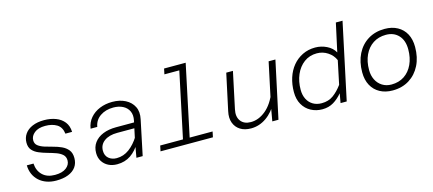

<svg xmlns="http://www.w3.org/2000/svg" viewBox="-54 -1249 4010 1777"><g transform="rotate(-15 1950.5 -360.0)"><path d="M316 12Q267 12 225.5 -2.5Q184 -17 153.5 -44.5Q123 -72 106 -110Q89 -148 88 -195H152Q156 -126 199.5 -84Q243 -42 318 -42Q388 -42 426 -71Q464 -100 464 -142Q464 -178 440.5 -199Q417 -220 380 -233Q343 -246 301.5 -257.5Q260 -269 223 -284.5Q186 -300 162.5 -326.5Q139 -353 139 -398Q139 -445 164.5 -481.5Q190 -518 237.5 -538Q285 -558 349 -558Q411 -558 461 -539Q511 -520 541 -482Q571 -444 573 -386H509Q501 -450 456.5 -477Q412 -504 346 -504Q279 -504 242 -474Q205 -444 205 -403Q205 -370 228.5 -351.5Q252 -333 289.5 -321Q327 -309 368.5 -298.5Q410 -288 447 -271Q484 -254 507.5 -225Q531 -196 531 -147Q531 -97 505.5 -61.5Q480 -26 432 -7Q384 12 316 12Z M1086 0 1111 -142 1153 -338Q1164 -390 1146.5 -427.5Q1129 -465 1090 -485Q1051 -505 999 -505Q925 -505 873 -469.5Q821 -434 810 -370H746Q755 -429 791 -471Q827 -513 882 -535.5Q937 -558 1003 -558Q1074 -558 1127.5 -530.5Q1181 -503 1206 -453Q1231 -403 1216 -334L1146 0ZM900 12Q853 12 816.5 -6.5Q780 -25 758.5 -59Q737 -93 737 -139Q737 -196 767 -237Q797 -278 851 -300Q905 -322 977 -322H1162L1151 -269H974Q896 -269 849.5 -235Q803 -201 803 -143Q803 -96 833.5 -70Q864 -44 910 -44Q976 -44 1030.5 -84.5Q1085 -125 1127 -193V-135Q1087 -65 1031 -26.5Q975 12 900 12Z M1535 0 1690 -732H1754L1599 0ZM1317 0 1328 -53H1830L1819 0ZM1536 -679 1547 -732H1722L1711 -679Z M2157 -546 2083 -198Q2068 -129 2099.5 -87Q2131 -45 2196 -45Q2271 -45 2339 -101Q2407 -157 2450 -268L2443 -169Q2398 -83 2330 -35.5Q2262 12 2183 12Q2122 12 2080.5 -14Q2039 -40 2021.5 -87Q2004 -134 2018 -197L2093 -546ZM2564 -546 2447 0H2388L2413 -142L2499 -546Z M2947 -558Q3004 -558 3056.5 -532.5Q3109 -507 3134 -461L3193 -732H3257L3101 0H3042L3058 -90Q3020 -44 2973.5 -16Q2927 12 2866 12Q2806 12 2757 -14.5Q2708 -41 2679.5 -90.5Q2651 -140 2651 -210Q2651 -283 2671.5 -346.5Q2692 -410 2731 -457Q2770 -504 2825 -531Q2880 -558 2947 -558ZM2874 -44Q2940 -44 2986.5 -78Q3033 -112 3073 -167L3120 -391Q3099 -440 3052 -471Q3005 -502 2948 -502Q2877 -502 2825 -463Q2773 -424 2745 -359Q2717 -294 2717 -214Q2717 -163 2736.5 -124.5Q2756 -86 2791.5 -65Q2827 -44 2874 -44Z M3540 12Q3470 12 3418 -16.5Q3366 -45 3337.5 -97.5Q3309 -150 3309 -223Q3309 -323 3347 -398.5Q3385 -474 3453.5 -516Q3522 -558 3613 -558Q3683 -558 3735 -529.5Q3787 -501 3815 -449Q3843 -397 3843 -324Q3843 -224 3805 -148.5Q3767 -73 3699 -30.5Q3631 12 3540 12ZM3543 -44Q3614 -44 3666 -78.5Q3718 -113 3747 -175.5Q3776 -238 3776 -319Q3776 -405 3730.5 -453.5Q3685 -502 3610 -502Q3539 -502 3486.5 -467.5Q3434 -433 3405 -371Q3376 -309 3376 -227Q3376 -175 3396.5 -133.5Q3417 -92 3455 -68Q3493 -44 3543 -44Z"/></g></svg>

Font: Azeret Mono Thin ExtraLight
Style: Italic
Weight: 250
Italic angle: -12°
Version: Version 1.002